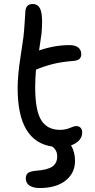

<svg xmlns="http://www.w3.org/2000/svg" viewBox="-20 -737 477 967"><path d="M180.2 210Q146.5 210 128.2 197.3Q109.9 184.6 109.9 162.1Q109.9 143.6 120.4 134.8Q130.9 126 160.2 123Q220.2 118.7 244.1 101.6Q268.1 84.5 268.1 50.8Q268.1 19 243.2 1Q68.8 -23.9 68.8 -293Q68.8 -356.9 82.8 -447Q96.7 -537.1 98.1 -550.8Q102.1 -587.4 104.7 -630.6Q107.4 -673.8 107.9 -681.2Q111.3 -716.8 145 -716.8Q176.8 -716.8 186.5 -680.7Q196.3 -644.5 189 -566.9Q185.5 -539.6 176.8 -482.9Q254.9 -509.8 330.1 -509.8Q358.4 -509.8 373.8 -497.8Q389.2 -485.8 389.2 -464.8Q389.2 -447.8 379.4 -439.7Q369.6 -431.6 349.1 -430.2Q289.6 -425.3 248 -415Q206.5 -404.8 161.1 -386.2Q157.2 -334.5 157.2 -297.9Q157.2 -181.2 187.5 -132.1Q217.8 -83 282.2 -83Q309.6 -83 331.5 -92.5Q353.5 -102.1 363.8 -102.1Q377.9 -102.1 386 -93.3Q394 -84.5 394 -68.8Q394 -48.3 379.6 -31.5Q365.2 -14.6 337.9 -4.9Q357.9 29.8 357.9 73.2Q357.9 134.8 310.3 172.4Q262.7 210 180.2 210Z"/></svg>

Font: Shantell Sans Bouncy
Style: Regular
Weight: 400
Designer: Stephen Nixon, Anya Danilova, Shantell Martin
Foundry: Arrow Type
Version: Version 1.006;[9816181b4]